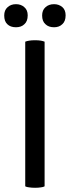

<svg xmlns="http://www.w3.org/2000/svg" viewBox="-20 -888 331 910"><path d="M236.3 -868.2Q210.9 -868.2 195.3 -853.5Q179.7 -839.8 179.7 -814.5Q179.7 -787.1 195.3 -773.4Q210 -758.8 236.3 -758.8Q260.7 -758.8 275.4 -773.4Q291 -787.1 291 -815.4Q291 -840.8 275.4 -854.5Q258.8 -868.2 236.3 -868.2ZM55.7 -868.2Q31.2 -868.2 15.6 -853.5Q0 -839.8 0 -814.5Q0 -787.1 14.6 -773.4Q29.3 -758.8 55.7 -758.8Q81.1 -758.8 95.7 -773.4Q111.3 -787.1 111.3 -815.4Q111.3 -840.8 94.7 -854.5Q79.1 -868.2 55.7 -868.2ZM99.6 -4.9Q106.4 -1 118.2 0Q129.9 2 146.5 2Q162.1 2 173.8 0Q184.6 -1 191.4 -4.9Q191.4 -233.4 191.4 -690.4Q184.6 -693.4 173.8 -695.3Q162.1 -697.3 146.5 -697.3Q129.9 -697.3 118.2 -695.3Q106.4 -693.4 99.6 -690.4Q99.6 -656.2 99.6 -589.8Q99.6 -443.4 99.6 -4.9Z"/></svg>

Font: cl
Style: Regular
Weight: 400
Designer: Mitja Miklavcic
Version: Version 1.0